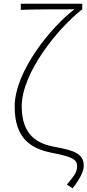

<svg xmlns="http://www.w3.org/2000/svg" viewBox="-20 -814 471 1034"><path d="M371 200C413 147 431 107 431 78C431 14 378 -4 280 -22C181 -39 97 -86 97 -241C97 -421 289 -658 419 -761H423V-794H92V-761C166 -764 307 -764 381 -764C260 -673 59 -432 59 -240C59 -68 147 -13 260 9C373 31 395 46 395 81C395 112 384 128 340 180Z"/></svg>

Font: Source Han Sans JP ExtraLight
Style: Regular
Weight: 250
Designer: Ryoko NISHIZUKA 西塚涼子 (kana, bopomofo & ideographs); Paul D. Hunt (Latin, Greek & Cyrillic); Sandoll Communications 산돌커뮤니
Foundry: Adobe
Version: Version 2.001;hotconv 1.0.107;makeotfexe 2.5.65593